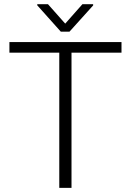

<svg xmlns="http://www.w3.org/2000/svg" viewBox="-20 -916 637 936"><path d="M572.3 -710.9V-659.2H328.6V0H269V-659.2H25.9V-710.9ZM213.9 -895.5 297.9 -800.8 381.8 -895.5H434.1V-889.6L318.8 -761.7H276.4L161.6 -890.1V-895.5Z"/></svg>

Font: Vazirmatn RD UI FD ExtraLight
Style: Regular
Weight: 200
Designer: Saber Rastikerdar
Foundry: Saber Rastikerdar
Version: Version 33.003